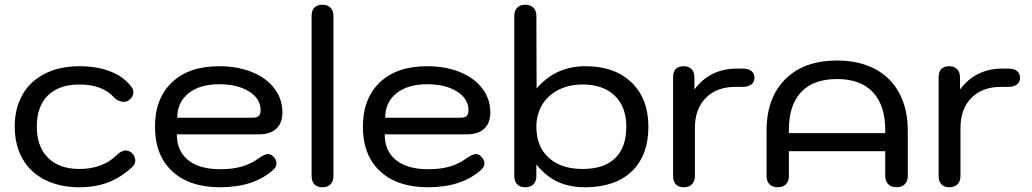

<svg xmlns="http://www.w3.org/2000/svg" viewBox="-20 -779 4347 809"><path d="M42 -246Q42 -323 75 -380.5Q108 -438 170 -469Q232 -500 315 -500Q389 -500 445 -478Q501 -456 532 -415Q542 -404 542 -389Q542 -371 523 -357Q515 -350 501 -350Q479 -350 461 -368Q412 -423 315 -423Q229 -423 182 -377Q135 -331 135 -246Q135 -161 182.5 -114Q230 -67 315 -67Q362 -67 402 -81.5Q442 -96 470 -124Q491 -145 510 -145Q522 -145 534 -136Q550 -121 550 -103Q550 -88 539 -77Q491 -32 437 -11Q383 10 315 10Q232 10 170 -21Q108 -52 75 -110Q42 -168 42 -246Z M633 -245Q633 -364 704.5 -432Q776 -500 903 -500Q981 -500 1041.5 -475.5Q1102 -451 1136 -406.5Q1170 -362 1170 -305Q1170 -261 1144.5 -237Q1119 -213 1072 -213H725Q725 -143 772.5 -104.5Q820 -66 908 -66Q960 -66 998.5 -77Q1037 -88 1071 -113Q1096 -130 1109 -130Q1121 -130 1131 -120Q1145 -106 1145 -91Q1145 -76 1131 -63Q1049 10 908 10Q778 10 705.5 -57.5Q633 -125 633 -245ZM1044 -283Q1062 -283 1070 -290Q1078 -297 1078 -315Q1078 -363 1029.5 -393.5Q981 -424 903 -424Q822 -424 774.5 -386Q727 -348 727 -283Z M1293 -37V-712Q1293 -735 1304.5 -747Q1316 -759 1338 -759Q1360 -759 1372.5 -746.5Q1385 -734 1385 -712V-37Q1385 -15 1372.5 -2.5Q1360 10 1338 10Q1316 10 1304.5 -2.5Q1293 -15 1293 -37Z M1509 -245Q1509 -364 1580.5 -432Q1652 -500 1779 -500Q1857 -500 1917.5 -475.5Q1978 -451 2012 -406.5Q2046 -362 2046 -305Q2046 -261 2020.5 -237Q1995 -213 1948 -213H1601Q1601 -143 1648.5 -104.5Q1696 -66 1784 -66Q1836 -66 1874.5 -77Q1913 -88 1947 -113Q1972 -130 1985 -130Q1997 -130 2007 -120Q2021 -106 2021 -91Q2021 -76 2007 -63Q1925 10 1784 10Q1654 10 1581.5 -57.5Q1509 -125 1509 -245ZM1920 -283Q1938 -283 1946 -290Q1954 -297 1954 -315Q1954 -363 1905.5 -393.5Q1857 -424 1779 -424Q1698 -424 1650.5 -386Q1603 -348 1603 -283Z M2147 -37V-712Q2147 -734 2159 -746.5Q2171 -759 2193 -759Q2215 -759 2227.5 -746.5Q2240 -734 2240 -712L2241 -406Q2321 -500 2447 -500Q2570 -500 2641 -431.5Q2712 -363 2712 -245Q2712 -124 2642 -57Q2572 10 2445 10Q2379 10 2329 -13.5Q2279 -37 2240 -86V-37Q2240 -15 2227.5 -2.5Q2215 10 2193 10Q2171 10 2159 -2.5Q2147 -15 2147 -37ZM2619 -245Q2619 -329 2570 -376Q2521 -423 2435 -423Q2378 -423 2333.5 -400.5Q2289 -378 2264.5 -337.5Q2240 -297 2240 -245Q2240 -162 2292 -114.5Q2344 -67 2435 -67Q2525 -67 2572 -112.5Q2619 -158 2619 -245Z M2816 -37V-453Q2816 -500 2861 -500Q2882 -500 2894 -487.5Q2906 -475 2906 -453V-402Q2972 -490 3085 -490H3109Q3133 -490 3146 -480Q3159 -470 3159 -451Q3159 -433 3145.5 -423Q3132 -413 3109 -413H3079Q3000 -413 2954 -366.5Q2908 -320 2908 -240V-37Q2908 -15 2895.5 -2.5Q2883 10 2861 10Q2839 10 2827.5 -2.5Q2816 -15 2816 -37Z M3210 -37V-228Q3210 -367 3289 -445.5Q3368 -524 3507 -524Q3599 -524 3666.5 -488.5Q3734 -453 3769.5 -386Q3805 -319 3805 -228V-37Q3805 -15 3792 -2.5Q3779 10 3757 10Q3736 10 3723 -2.5Q3710 -15 3710 -37V-142H3304V-37Q3304 -15 3291.5 -2.5Q3279 10 3257 10Q3235 10 3222.5 -2.5Q3210 -15 3210 -37ZM3710 -218V-231Q3710 -335 3658 -390.5Q3606 -446 3507 -446Q3408 -446 3356 -391.5Q3304 -337 3304 -231V-218Z M3935 -37V-453Q3935 -500 3980 -500Q4001 -500 4013 -487.5Q4025 -475 4025 -453V-402Q4091 -490 4204 -490H4228Q4252 -490 4265 -480Q4278 -470 4278 -451Q4278 -433 4264.5 -423Q4251 -413 4228 -413H4198Q4119 -413 4073 -366.5Q4027 -320 4027 -240V-37Q4027 -15 4014.5 -2.5Q4002 10 3980 10Q3958 10 3946.5 -2.5Q3935 -15 3935 -37Z"/></svg>

Font: Kodchasan Medium
Style: Regular
Weight: 500
Designer: Katatrad Aksorn Co.,Ltd.
Foundry: Cadson Demak Co.,Ltd.
Version: Version 1.000; ttfautohint (v1.6)